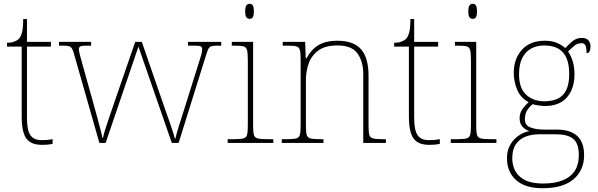

<svg xmlns="http://www.w3.org/2000/svg" viewBox="-20 -758 3169 1018"><path d="M202 10Q144 10 119.5 -24Q95 -58 95 -141V-511H17V-531Q38 -531 53.5 -536.5Q69 -542 79 -551Q89 -560 96 -584Q103 -608 103 -657H123V-536H250V-511H123V-132Q123 -68 141 -41.5Q159 -15 201 -15Q218 -15 230.5 -16Q243 -17 259 -20V5Q243 8 229.5 9Q216 10 202 10Z M375 -463Q369 -487 363 -498Q357 -509 347 -512.5Q337 -516 316 -516H293V-536H463V-516H436Q411 -516 404.5 -511Q398 -506 398 -496Q398 -488 404.5 -464Q411 -440 415 -425L478 -200Q485 -176 494 -141.5Q503 -107 511.5 -75.5Q520 -44 523 -27H526Q529 -44 539.5 -77Q550 -110 562.5 -146Q575 -182 583 -206L697 -536H732L840 -223Q846 -205 856 -177Q866 -149 876.5 -119Q887 -89 895.5 -63Q904 -37 907 -23H910Q915 -48 930.5 -96Q946 -144 965 -205L1035 -428Q1042 -449 1047 -467Q1052 -485 1052 -496Q1052 -506 1046 -511Q1040 -516 1014 -516H977V-536H1153V-516H1131Q1111 -516 1100.5 -512.5Q1090 -509 1085 -499Q1080 -489 1073 -467L927 0H891L714 -511L540 0H507Z M1187 0V-20H1217Q1254 -20 1270 -24Q1286 -28 1290 -43.5Q1294 -59 1294 -94V-438Q1294 -475 1290 -491.5Q1286 -508 1271.5 -512Q1257 -516 1227 -516H1209V-536H1322V-94Q1322 -59 1326 -43.5Q1330 -28 1346.5 -24Q1363 -20 1399 -20H1429V0ZM1303 -658Q1293 -658 1286.5 -666Q1280 -674 1280 -698Q1280 -721 1286.5 -729.5Q1293 -738 1303 -738Q1314 -738 1320 -729.5Q1326 -721 1326 -698Q1326 -674 1320 -666Q1314 -658 1303 -658Z M1474 0V-20H1497Q1534 -20 1550 -24Q1566 -28 1570 -43.5Q1574 -59 1574 -94V-442Q1574 -477 1570 -492.5Q1566 -508 1551.5 -512Q1537 -516 1507 -516H1479V-536H1598L1601 -449H1605Q1625 -485 1649 -505Q1673 -525 1702.5 -533.5Q1732 -542 1769 -542Q1855 -542 1894.5 -496.5Q1934 -451 1934 -357V-94Q1934 -59 1938 -43.5Q1942 -28 1958.5 -24Q1975 -20 2011 -20H2026V0H1906V-365Q1906 -432 1875.5 -474.5Q1845 -517 1769 -517Q1704 -517 1667.5 -490Q1631 -463 1616.5 -421Q1602 -379 1602 -334V-94Q1602 -59 1606 -43.5Q1610 -28 1626.5 -24Q1643 -20 1679 -20H1695V0Z M2255 10Q2197 10 2172.5 -24Q2148 -58 2148 -141V-511H2070V-531Q2091 -531 2106.5 -536.5Q2122 -542 2132 -551Q2142 -560 2149 -584Q2156 -608 2156 -657H2176V-536H2303V-511H2176V-132Q2176 -68 2194 -41.5Q2212 -15 2254 -15Q2271 -15 2283.5 -16Q2296 -17 2312 -20V5Q2296 8 2282.5 9Q2269 10 2255 10Z M2370 0V-20H2400Q2437 -20 2453 -24Q2469 -28 2473 -43.5Q2477 -59 2477 -94V-438Q2477 -475 2473 -491.5Q2469 -508 2454.5 -512Q2440 -516 2410 -516H2392V-536H2505V-94Q2505 -59 2509 -43.5Q2513 -28 2529.5 -24Q2546 -20 2582 -20H2612V0ZM2486 -658Q2476 -658 2469.5 -666Q2463 -674 2463 -698Q2463 -721 2469.5 -729.5Q2476 -738 2486 -738Q2497 -738 2503 -729.5Q2509 -721 2509 -698Q2509 -674 2503 -666Q2497 -658 2486 -658Z M2856 240Q2765 240 2716.5 197Q2668 154 2668 80Q2668 39 2686 8.5Q2704 -22 2731.5 -40Q2759 -58 2787 -63Q2765 -70 2750 -86.5Q2735 -103 2735 -132Q2735 -161 2753 -184Q2771 -207 2783 -216Q2740 -239 2722 -282.5Q2704 -326 2704 -372Q2704 -446 2747 -494Q2790 -542 2869 -542Q2905 -542 2932 -531Q2959 -520 2977 -503Q2991 -518 3013 -537.5Q3035 -557 3064 -557Q3089 -557 3100 -544Q3111 -531 3111 -513Q3111 -496 3106 -486Q3101 -476 3090 -476Q3090 -505 3084 -517Q3078 -529 3064 -529Q3042 -529 3026.5 -516.5Q3011 -504 2992 -485Q3006 -466 3016 -435Q3026 -404 3026 -364Q3026 -289 2986.5 -242.5Q2947 -196 2869 -196Q2857 -196 2835 -199Q2813 -202 2805 -206Q2788 -193 2775.5 -174Q2763 -155 2763 -126Q2763 -93 2793 -82Q2823 -71 2863 -71H2932Q3003 -71 3040 -37.5Q3077 -4 3077 65Q3077 144 3021.5 192Q2966 240 2856 240ZM2860 215Q2923 215 2965 197.5Q3007 180 3028 147Q3049 114 3049 66Q3049 1 3018.5 -22.5Q2988 -46 2930 -46H2839Q2799 -46 2766.5 -33.5Q2734 -21 2715 7Q2696 35 2696 82Q2696 117 2711.5 147.5Q2727 178 2763 196.5Q2799 215 2860 215ZM2866 -221Q2907 -221 2936.5 -234.5Q2966 -248 2982 -280Q2998 -312 2998 -365Q2998 -419 2982.5 -452.5Q2967 -486 2937.5 -501.5Q2908 -517 2866 -517Q2827 -517 2797 -501Q2767 -485 2749.5 -451.5Q2732 -418 2732 -364Q2732 -290 2770 -255.5Q2808 -221 2866 -221Z"/></svg>

Font: Noto Serif Kannada Thin
Style: Regular
Weight: 250
Version: Version 2.003